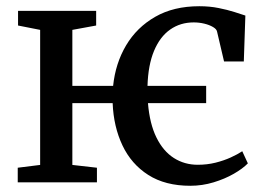

<svg xmlns="http://www.w3.org/2000/svg" viewBox="-20 -586 850 617"><path d="M591.5 11Q511 11 456.5 -23.8Q402 -58.5 373.5 -118.8Q345 -179 342 -254.5H212.5V-56L291.5 -47V0H37V-47L109 -56V-490L38 -504V-551H289V-504L212.5 -490V-310H343.5Q351 -382.5 385.2 -440.2Q419.5 -498 478.8 -532Q538 -566 620.5 -566Q654 -566 682.5 -560.2Q711 -554.5 733 -547.5Q755 -540.5 768.5 -536L763.5 -388.5H700L677.5 -484.5Q676 -492.5 664.5 -499.2Q653 -506 636.5 -510Q620 -514 602.5 -514Q559.5 -514 526.8 -491Q494 -468 475 -422.5Q456 -377 454 -310H642.5V-254.5H455.5Q461 -188 482.8 -144Q504.5 -100 538.8 -78.2Q573 -56.5 615.5 -56.5Q645.5 -56.5 672.5 -63.2Q699.5 -70 721.5 -80Q743.5 -90 758.5 -100L776.5 -61Q760 -44 731.2 -27.5Q702.5 -11 666.2 0Q630 11 591.5 11Z"/></svg>

Font: Merriweather 28pt
Style: Regular
Weight: 400
Version: Version 2.100